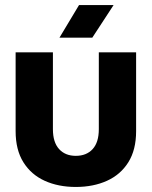

<svg xmlns="http://www.w3.org/2000/svg" viewBox="-20 -730 602 762"><path d="M280.8 12Q211.5 12 157.6 -12.4Q103.6 -36.9 72.8 -86.1Q42 -135.4 42 -209.4V-522.2H190V-217.4Q190 -165.2 214.5 -138.4Q238.9 -111.5 280.8 -111.5Q323.3 -111.5 347.8 -138.4Q372.2 -165.2 372.2 -217.4V-522.2H520.2V-209.4Q520.2 -135.4 489.4 -86.1Q458.6 -36.9 404.4 -12.4Q350.3 12 280.8 12ZM293.7 -710H430.9L346.3 -580.5H216Z"/></svg>

Font: TikTok Sans Light
Style: Regular
Weight: 300
Version: Version 4.000